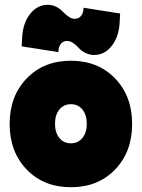

<svg xmlns="http://www.w3.org/2000/svg" viewBox="-20 -764 588 796"><path d="M457 -61Q386.2 12.2 273.9 12.2Q161.6 12.2 90.8 -61Q20 -134.3 20 -250Q20 -365.7 90.8 -439Q161.6 -512.2 273.9 -512.2Q386.2 -512.2 457 -439Q527.8 -365.7 527.8 -250Q527.8 -134.3 457 -61ZM226.1 -192.1Q244.1 -169.9 273.9 -169.9Q303.7 -169.9 321.8 -192.1Q339.8 -214.4 339.8 -251Q339.8 -287.6 321.8 -309.8Q303.7 -332 273.9 -332Q244.1 -332 226.1 -309.8Q208 -287.6 208 -251Q208 -214.4 226.1 -192.1ZM370.1 -536.1Q350.1 -536.1 333 -545.2Q315.9 -554.2 306.4 -565.2Q296.9 -576.2 283.9 -585.2Q271 -594.2 257.8 -594.2Q241.2 -594.2 231.7 -581.5Q222.2 -568.8 222.2 -547.9L69.8 -571.8L71.8 -607.9Q74.7 -668 104.7 -706.1Q134.8 -744.1 178.2 -744.1Q194.8 -744.1 208.7 -738Q222.7 -731.9 232.2 -723.4Q241.7 -714.8 250.2 -706.5Q258.8 -698.2 269 -692.1Q279.3 -686 290 -686Q306.6 -686 316.4 -698.5Q326.2 -710.9 326.2 -731.9L478 -708L476.1 -671.9Q473.1 -611.8 443.4 -574Q413.6 -536.1 370.1 -536.1Z"/></svg>

Font: Apfel Grotezk Satt
Style: Regular
Weight: 900
Designer: Luigi Gorlero
Foundry: © 2023, Luigi Gorlero & Collletttivo
Version: Version 2.000;Glyphs 3.2 (3217)